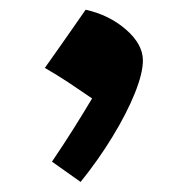

<svg xmlns="http://www.w3.org/2000/svg" viewBox="-20 -223 384 393"><path d="M155.3 -203.1Q203.6 -192.4 238 -162.4Q272.5 -132.3 272.5 -99.1Q272.5 -73.2 255.9 -32Q239.3 9.3 210.4 56.6Q181.6 104 145 149.4L86.4 107.9Q110.8 71.8 130.6 40.3Q150.4 8.8 168.5 -21.5Q141.6 -40 119.4 -54.7Q97.2 -69.3 71.8 -84Q92.8 -113.3 112.8 -142.1Q132.8 -170.9 155.3 -203.1Z"/></svg>

Font: Pinar DS1 Bold
Style: Regular
Weight: 700
Designer: Amin Abedi
Version: Version 3.000